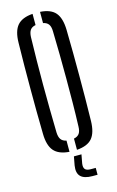

<svg xmlns="http://www.w3.org/2000/svg" viewBox="-145 -863 667 1093"><g transform="rotate(-15 188.5 -316.0)"><path d="M166.5 6.5Q104 2 76 -30.5Q48 -63 47 -131.5Q45.5 -200.5 45 -267Q44.5 -333.5 44.5 -400Q44.5 -466.5 45 -533Q45.5 -599.5 47 -668.5Q48 -737 76 -769.5Q104 -802 166.5 -806.5V-740.5Q144.5 -736.5 134.5 -722.2Q124.5 -708 123.5 -681Q121.5 -612 120.8 -542.2Q120 -472.5 120 -402Q120 -331.5 121 -260.8Q122 -190 123.5 -119Q124.5 -92 134.5 -78Q144.5 -64 166.5 -59.5ZM210.5 6.5V-59.5Q232.5 -64 242.5 -78Q252.5 -92 253 -119Q255.5 -190 256.2 -260.8Q257 -331.5 256.8 -402Q256.5 -472.5 255.8 -542.2Q255 -612 253 -681Q252.5 -708 242.5 -722Q232.5 -736 210.5 -740.5V-806.5Q273.5 -802.5 301 -769.8Q328.5 -737 330 -668.5Q331.5 -599.5 332 -532.5Q332.5 -465.5 332.5 -399.5Q332.5 -333.5 332 -267Q331.5 -200.5 330 -131.5Q328.5 -63 301 -30.5Q273.5 2 210.5 6.5ZM287 174H257.5Q208.5 174 188 153.2Q167.5 132.5 174.5 89L184 38H228.5L219 89Q215.5 112 224.5 122.8Q233.5 133.5 257.5 133.5H287Z"/></g></svg>

Font: Big Shoulders Stencil Display Thin Medium
Style: Regular
Weight: 500
Version: Version 2.001